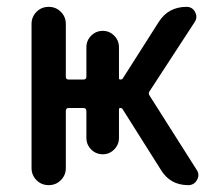

<svg xmlns="http://www.w3.org/2000/svg" viewBox="-20 -540 645 560"><path d="M72 -50V-470Q72 -491 86.5 -505.5Q101 -520 122 -520Q143 -520 157.5 -505.5Q172 -491 172 -470V-316Q172 -308 180 -308H223Q232 -308 232 -316V-402Q232 -422 246 -436Q260 -450 280 -450Q299 -450 313 -436Q327 -422 327 -402V-312Q327 -308 331 -308Q336 -308 338 -311L443 -476Q471 -520 524 -520Q541 -520 549 -505Q557 -490 548 -476L417 -275Q411 -268 417 -260L554 -44Q563 -30 554.5 -15Q546 0 529 0Q476 0 449 -45L338 -221Q336 -225 331 -225Q327 -225 327 -221V-138Q327 -118 313 -104Q299 -90 280 -90Q260 -90 246 -104Q232 -118 232 -138V-216Q232 -225 223 -225H180Q172 -225 172 -216V-50Q172 -29 157.5 -14.5Q143 0 122 0Q101 0 86.5 -14.5Q72 -29 72 -50Z"/></svg>

Font: Rounded Mplus 1c Medium
Style: Regular
Weight: 500
Version: Version 1.059.20150529